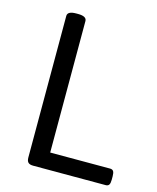

<svg xmlns="http://www.w3.org/2000/svg" viewBox="-107 -777 698 852"><g transform="rotate(15 242.0 -351.0)"><path d="M97 -30V-680Q97 -702 137 -702H145Q185 -702 185 -680V-76H460Q471 -76 475.5 -69Q480 -62 480 -46V-30Q480 -14 475.5 -7Q471 0 460 0H127Q111 0 104 -7Q97 -14 97 -30Z"/></g></svg>

Font: Asap-Regular
Style: Regular
Weight: 400
Designer: Pablo Cosgaya
Foundry: Omnibus-Type
Version: Version 2.000; ttfautohint (v1.8)